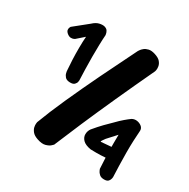

<svg xmlns="http://www.w3.org/2000/svg" viewBox="-150 -798 922 935"><g transform="rotate(30 311.0 -330.0)"><path d="M175.8 -9Q154.5 -16.2 144.6 -28.1Q134.8 -40 132.2 -51.9Q129.8 -63.8 130.9 -72Q132 -80.2 132 -80.2Q157.8 -149.5 197.6 -238.2Q237.5 -327 285.6 -426.6Q333.8 -526.2 383.2 -625Q383.2 -625 387.8 -631.9Q392.2 -638.8 401.6 -646.5Q411 -654.2 425.8 -657.6Q440.5 -661 461.8 -654.2Q485.2 -646.8 495.1 -635Q505 -623.2 507.1 -610.8Q509.2 -598.2 507.4 -590Q505.5 -581.8 505.5 -581.8Q452.8 -469.8 406.6 -368Q360.5 -266.2 323.2 -179.9Q286 -93.5 258.5 -26.8Q258.5 -26.8 249.6 -18.2Q240.8 -9.8 222.5 -4.5Q204.2 0.8 175.8 -9ZM172 -327.5Q153.5 -328.2 145.2 -337.8Q137 -347.2 134.9 -357.2Q132.8 -367.2 132.8 -367.2Q130.5 -394 129 -428Q127.5 -462 127.8 -496.8Q128 -531.5 130.2 -559.2L89.5 -523.5Q89.5 -523.5 83.8 -520.6Q78 -517.8 68.4 -517.8Q58.8 -517.8 47.2 -526.8Q36.8 -535.8 36 -544Q35.2 -552.2 38.1 -557.9Q41 -563.5 41 -563.5L118.5 -626Q136.5 -643 153.8 -646.9Q171 -650.8 182.5 -648Q196 -644.2 201 -636Q206 -627.8 207.2 -620.6Q208.5 -613.5 208.5 -613.5Q206.5 -588.5 205.8 -556.6Q205 -524.8 205 -490.1Q205 -455.5 206 -421.9Q207 -388.2 208.2 -359Q208.2 -359 207 -350.9Q205.8 -342.8 198.1 -334.8Q190.5 -326.8 172 -327.5ZM552.8 -1.2Q535.8 -1.2 526.5 -9.8Q517.2 -18.2 513.6 -27Q510 -35.8 510 -35.8Q508.5 -62.5 507.4 -86.2Q506.2 -110 505.8 -132.8Q505.2 -155.5 505.5 -178.1Q505.8 -200.8 506 -225.2L461.5 -176.5Q457.5 -170.2 451.1 -161.9Q444.8 -153.5 448.2 -152.2L524 -158.5L533 -99.5Q505.2 -96.5 481 -95.5Q456.8 -94.5 424 -95.5Q392 -100.8 378 -115.2Q364 -129.8 364.4 -147.5Q364.8 -165.2 374.8 -179.2Q398.5 -207.8 418.8 -228.6Q439 -249.5 456 -265.5Q475.5 -285.8 492.8 -300.4Q510 -315 522 -323.5Q535 -330.8 549.8 -328.8Q564.5 -326.8 575.9 -317.9Q587.2 -309 587 -294.5Q585 -268.8 583.6 -236.6Q582.2 -204.5 582.4 -169.1Q582.5 -133.8 583.6 -99.1Q584.8 -64.5 586 -33Q586 -33 584.8 -25.2Q583.5 -17.5 577 -9.4Q570.5 -1.2 552.8 -1.2Z"/></g></svg>

Font: Sour Gummy Black
Style: Regular
Weight: 900
Version: Version 1.000